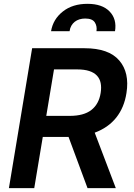

<svg xmlns="http://www.w3.org/2000/svg" viewBox="-20 -978 694 998"><path d="M147 -727.3H419.7Q545.5 -727.3 600.1 -663.4Q654.1 -600.5 637.4 -494.7Q625.7 -418.7 584 -366.5Q542.3 -314.3 472.3 -288.4L582 0H435L336.3 -266.3H202.4L158 0H26.3ZM220.5 -375.7H342.3Q415.5 -375.7 454.7 -406.2Q494 -436.8 503.2 -494.7Q507.8 -523.8 503.2 -546.5Q498.6 -569.2 483.7 -585Q468.8 -600.9 443.5 -609Q418.3 -617.2 381.4 -617.2H260.7ZM245.4 -815.7Q255.7 -878.2 306.8 -918.3Q357.2 -958.1 434.7 -958.1Q511.4 -958.1 549.7 -918.3Q588.1 -878.6 577.8 -815.7H481.5Q485.4 -842.3 472.7 -861.9Q459.9 -881.7 422.6 -881.7Q407 -881.7 393.1 -877.5Q379.3 -873.2 368.6 -864.9Q358 -856.5 350.9 -844.3Q343.8 -832 341.6 -815.7Z"/></svg>

Font: Inter P Semi Bold
Style: Italic
Weight: 600
Italic angle: 9.39999°
Designer: Rasmus Andersson
Foundry: rsms
Version: Version 3.018;git-588b23468